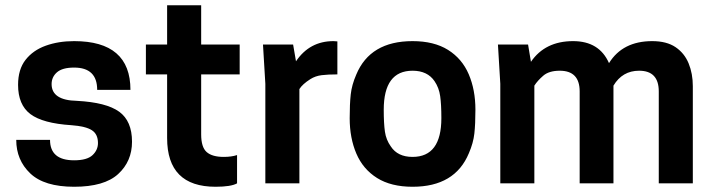

<svg xmlns="http://www.w3.org/2000/svg" viewBox="-20 -700 2716 733"><path d="M263 13Q149 13 95.5 -38Q42 -89 42 -166H171Q171 -88 263 -88Q312 -88 333 -107.5Q354 -127 354 -154Q354 -188 330.5 -203Q307 -218 253 -222Q143 -229 96 -264.5Q49 -300 49 -376Q49 -435 77.5 -471.5Q106 -508 154.5 -525.5Q203 -543 263 -543Q478 -543 478 -357H351Q351 -442 263 -442Q218 -442 197.5 -424Q177 -406 177 -379Q177 -317 274 -315Q386 -309 435 -273.5Q484 -238 484 -159Q484 -84 431 -35.5Q378 13 263 13Z M803 13Q618 13 618 -173V-416H537V-530H618V-680H748V-530H895V-416H748V-187Q748 -138 769 -119.5Q790 -101 834 -101Q864 -101 885 -108V0Q862 13 803 13Z M1123 0H993V-380L984 -530H1099L1110 -466Q1162 -543 1253 -543L1268 -542V-416Q1232 -416 1208 -413Q1184 -410 1165 -398Q1135 -379 1123 -360Z M1555 13Q1473 13 1419.5 -20.5Q1366 -54 1340.5 -113.5Q1315 -173 1315 -249Q1315 -303 1319 -339.5Q1323 -376 1340 -415Q1393 -543 1555 -543Q1637 -543 1690.5 -509.5Q1744 -476 1769.5 -416.5Q1795 -357 1795 -281Q1795 -227 1791 -190.5Q1787 -154 1770 -115Q1717 13 1555 13ZM1555 -101Q1665 -101 1665 -249Q1665 -301 1660.5 -333Q1656 -365 1639 -390Q1612 -430 1555 -430Q1445 -430 1445 -281Q1445 -229 1449.5 -197.5Q1454 -166 1472 -141Q1498 -101 1555 -101Z M2625 0H2495V-351Q2495 -430 2420 -430Q2356 -430 2322 -373V0H2193V-351Q2193 -430 2117 -430Q2076 -430 2054 -411Q2032 -392 2020 -373V0H1890V-380L1881 -530H1996L2007 -464Q2061 -543 2168 -543Q2268 -543 2305 -459Q2357 -543 2470 -543Q2525 -543 2559 -520Q2593 -497 2609 -458Q2625 -419 2625 -371Z"/></svg>

Font: Tanohe Sans SemiBold
Style: Regular
Weight: 600
Designer: Village Type and Design LLC & Cristiano Sobral
Foundry: Cooper Hewitt Smithsonian Design Museum
Version: Version 1.00;September 29, 2021;FontCreator 13.0.0.2655 64-b